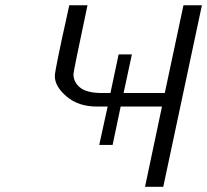

<svg xmlns="http://www.w3.org/2000/svg" viewBox="-20 -715 793 735"><path d="M189.9 -423.8Q189.9 -436 203.9 -503.9Q217.8 -571.8 231.9 -633.8L245.1 -694.8H314.9Q260.7 -439 261.2 -431.2Q261.2 -401.4 285.2 -380.9Q311 -358.9 371.1 -358.9H402.8L434.1 -506.8H484.9L453.1 -358.9H610.8L682.1 -693.8L683.1 -694.8H752.9L605 0H535.2L600.1 -307.1H441.9L411.1 -160.2H359.9L392.1 -307.1H351.1Q280.3 -307.1 235.1 -345.5Q189.9 -383.8 189.9 -423.8Z"/></svg>

Font: CMU Bright
Style: Oblique
Weight: 500
Italic angle: -12°
Version: Version 0.7.0